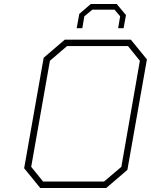

<svg xmlns="http://www.w3.org/2000/svg" viewBox="-20 -934 750 954"><path d="M361 -794 374 -865 431 -914H560L606 -859L594 -794H567L577 -853L549 -886H439L399 -853L389 -794ZM180 0 100 -98 197 -647 302 -737H630L710 -639L613 -90L508 0ZM194 -32H497L583 -105L675 -632L616 -705H313L228 -632L135 -105Z"/></svg>

Font: Tomorrow ExtraLight
Style: Italic
Weight: 275
Italic angle: -10°
Designer: Tony de Marco, Monica Rizzolli
Foundry: Just in Type
Version: Version 2.002